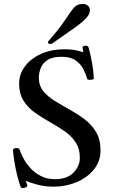

<svg xmlns="http://www.w3.org/2000/svg" viewBox="-20 -934 578 974"><path d="M490 -171Q490 -116 456.5 -74.5Q423 -33 368.5 -10Q314 13 251 13Q208 13 170.5 3Q133 -7 110 -17L118 3Q121 10 113 15Q105 20 96 20Q88 20 85 15Q77 -7 68.5 -39.5Q60 -72 54 -107.5Q48 -143 46 -173Q46 -178 51 -180.5Q56 -183 63 -183Q68 -183 73 -181.5Q78 -180 79 -176Q85 -157 98.5 -131.5Q112 -106 134 -81.5Q156 -57 187.5 -41Q219 -25 259 -25Q321 -25 353 -58.5Q385 -92 385 -132Q385 -180 363 -213Q341 -246 305.5 -270Q270 -294 231 -316Q192 -338 156.5 -363Q121 -388 99 -423.5Q77 -459 77 -510Q77 -558 106.5 -597.5Q136 -637 188 -660.5Q240 -684 307 -684Q348 -684 375.5 -676.5Q403 -669 403 -669Q402 -672 400.5 -681Q399 -690 399 -692Q398 -697 403 -699.5Q408 -702 414 -702Q426 -702 429 -694Q441 -652 448 -609Q455 -566 456 -535Q455 -532 448.5 -530.5Q442 -529 435 -529Q426 -529 423 -532Q416 -557 403 -583Q390 -609 364 -627.5Q338 -646 292 -646Q246 -646 221 -629.5Q196 -613 186.5 -588.5Q177 -564 177 -540Q177 -500 199.5 -472Q222 -444 258 -422Q294 -400 333.5 -378Q373 -356 409 -329Q445 -302 467.5 -264Q490 -226 490 -171ZM246 -714Q242 -711 236 -711Q223 -711 223 -720Q223 -723 227 -727Q272 -778 297 -813.5Q322 -849 336.5 -871Q351 -893 364.5 -903.5Q378 -914 401 -914Q416 -914 426 -905Q436 -896 436 -882Q436 -864 420 -845Q404 -826 362.5 -796Q321 -766 246 -714Z"/></svg>

Font: Sedan
Style: Regular
Weight: 400
Designer: Sebastian Salazar
Foundry: Sebastian Salazar
Version: Version 1.100; ttfautohint (v1.8.4.7-5d5b)